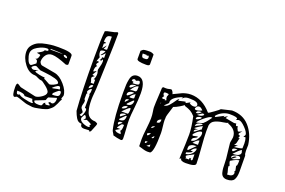

<svg xmlns="http://www.w3.org/2000/svg" viewBox="-97 -1053 2078 1402"><g transform="rotate(20 941.5 -352.0)"><path d="M215 -2 170 -8Q165 -8 128 -21Q91 -34 85 -34Q80 -34 75 -30.5Q70 -27 66 -27Q47 -27 47 -97Q47 -126 57 -126Q64 -124 75 -116Q86 -108 91 -108L208 -82Q228 -82 255.5 -100.5Q283 -119 283 -138Q283 -154 250.5 -180.5Q218 -207 210 -207Q196 -207 179 -216.5Q162 -226 153 -226Q107 -226 71 -272.5Q35 -319 35 -369Q35 -399 54 -421Q73 -443 97 -453.5Q121 -464 155 -470Q189 -476 208 -477Q227 -478 246 -478Q356 -478 356 -452V-386Q356 -377 338 -377Q258 -410 222 -410Q192 -410 175 -387.5Q158 -365 158 -335Q158 -331 164.5 -321.5Q171 -312 178 -311L283 -292Q323 -285 362 -240Q401 -195 401 -157Q401 -156 397 -146Q393 -136 393 -132Q393 -131 395.5 -128.5Q398 -126 400 -126Q392 -120 381 -90Q374 -75 367 -63.5Q360 -52 349.5 -43.5Q339 -35 332.5 -30Q326 -25 310 -20Q294 -15 288 -13.5Q282 -12 261 -8Q240 -4 233 -3ZM97 -58Q102 -47 142 -37.5Q182 -28 199 -28Q208 -28 208 -34Q199 -38 195 -58H134Q126 -77 71 -77Q71 -52 84 -52Q95 -52 97 -58ZM214 -49Q214 -33 252 -33Q266 -33 272 -36Q278 -39 278 -43.5Q278 -48 281.5 -54Q285 -60 294 -64Q294 -56 296.5 -54Q299 -52 306 -52Q324 -52 331 -58Q328 -62 313 -71L325 -82Q328 -76 338 -76Q350 -76 356.5 -88Q363 -100 363 -113Q363 -122 361 -126L301 -108Q296 -103 293.5 -94Q291 -85 288 -82L214 -53ZM361 -181H360Q357 -181 338.5 -165Q320 -149 320 -145V-136Q333 -136 339 -136.5Q345 -137 355.5 -139Q366 -141 370.5 -147.5Q375 -154 375 -164Q375 -178 370 -180Q366 -181 361 -181ZM347 -212Q337 -212 320 -199Q303 -186 301 -181Q312 -181 329 -185.5Q346 -190 359 -190Q359 -212 347 -212ZM226 -225Q232 -224 252.5 -212Q273 -200 276 -200Q286 -200 306 -209Q326 -218 332 -227Q332 -245 297.5 -255Q263 -265 221.5 -269Q180 -273 178 -274Q173 -276 164 -280.5Q155 -285 148.5 -289Q142 -293 140 -293Q124 -293 109 -274Q115 -261 130 -261Q136 -261 146.5 -264.5Q157 -268 165 -268Q150 -262 146 -255Q151 -247 181 -241Q211 -235 226 -235ZM60 -363Q60 -344 71.5 -315Q83 -286 100 -286Q102 -286 134 -311Q134 -327 130.5 -332.5Q127 -338 115 -342Q135 -342 140 -378Q137 -381 130 -382Q123 -383 117.5 -384Q112 -385 112 -387Q112 -388 122.5 -393Q133 -398 144.5 -406Q156 -414 159 -423Q184 -423 184 -431Q184 -441 170 -441Q139 -441 99.5 -418.5Q60 -396 60 -363ZM301 -434Q310 -422 325 -422L331 -423Q331 -431 323 -436Q315 -441 306 -441Q305 -441 303 -438Q301 -435 301 -434ZM196 -447V-441H294Q265 -447 196 -447Z M664 16Q656 16 642.5 17Q629 18 623 18Q594 18 594 -10Q580 -10 569.5 -16Q559 -22 550.5 -36.5Q542 -51 539 -58.5Q536 -66 528 -86Q516 -230 516 -493Q516 -646 523 -703Q537 -710 566 -715Q595 -720 609 -727Q611 -728 612 -728Q621 -728 621 -717Q621 -641 615.5 -500Q610 -359 609 -314Q609 -293 605.5 -256Q602 -219 602 -202Q602 -172 604.5 -150.5Q607 -129 614.5 -106.5Q622 -84 639 -72Q656 -60 682 -60Q702 -53 702 -47Q702 -40 689.5 -11.5Q677 17 677 19L664 24ZM578 -50Q578 -29 603 -17Q628 -5 649 -5Q655 -5 659 -13L652 -18Q660 -26 660 -29Q660 -31 642.5 -40Q625 -49 621 -50Q618 -50 611 -46.5Q604 -43 596 -43Q597 -43 609 -55Q609 -72 596 -79Q593 -79 585.5 -65.5Q578 -52 578 -50ZM559 -67Q571 -61 572 -61Q577 -61 584 -82Q591 -103 591 -111Q591 -121 588.5 -124Q586 -127 578 -127V-228L572 -234Q580 -234 580 -273Q570 -273 561 -262.5Q552 -252 552 -241Q552 -240 555.5 -237.5Q559 -235 559 -234L553 -228V-185Q560 -183 560 -172Q560 -160 556.5 -150Q553 -140 553 -128Q553 -117 563 -107Q573 -97 573 -90Q573 -87 566.5 -78.5Q560 -70 559 -67ZM579 -303Q553 -303 553 -271Q554 -271 559.5 -275Q565 -279 566 -279.5Q567 -280 571 -283.5Q575 -287 576 -289Q577 -291 578 -295Q579 -299 579 -303ZM547 -349Q547 -342 551 -333Q555 -324 555 -314H578V-346H566Q578 -362 578 -391Q578 -397 575 -407Q572 -417 572 -423Q574 -433 577.5 -445.5Q581 -458 583 -468.5Q585 -479 585 -494Q585 -499 578 -506Q578 -492 566 -492L563 -493Q560 -494 559 -494Q570 -500 570 -518H585V-555Q563 -529 556 -529L555 -530Q554 -530 553 -530Q572 -551 578 -567Q541 -567 541 -553Q541 -545 542 -538Q543 -531 545 -526.5Q547 -522 549 -518.5Q551 -515 552 -513L553 -511Q553 -509 547 -495.5Q541 -482 541 -475Q547 -481 553 -481Q554 -481 556.5 -478.5Q559 -476 559 -475Q547 -463 547 -454Q547 -449 552.5 -447Q558 -445 559 -444Q543 -439 543 -399Q550 -399 555.5 -403.5Q561 -408 563 -408Q564 -408 564 -408L566 -407Q564 -402 547 -375Q550 -370 566 -370Q564 -367 555.5 -362Q547 -357 547 -349ZM547 -617V-580Q570 -609 572 -610L571 -606Q570 -602 566.5 -594Q563 -586 559 -580Q564 -579 570 -579Q585 -579 585 -585V-683Q559 -683 551 -670.5Q543 -658 543 -629H557Q557 -628 558 -626L559 -624Q559 -622 554.5 -619.5Q550 -617 547 -617Z M842 -10Q840 -17 833 -27Q826 -37 824 -46Q802 -136 802 -318Q802 -323 802 -334Q802 -371 803 -389.5Q804 -408 809 -432.5Q814 -457 827 -468Q840 -479 861 -479Q925 -479 925 -366Q925 -315 917.5 -251.5Q910 -188 910 -155Q910 -131 913.5 -83.5Q917 -36 917 -13Q917 3 904 3Q874 0 842 -10ZM842 -52Q848 -36 888 -36Q888 -41 885.5 -46.5Q883 -52 880 -55Q877 -58 877 -59H878Q889 -65 889 -108H874Q872 -108 859.5 -92Q847 -76 847 -72V-71H874ZM842 -108Q842 -99 848 -96L874 -120Q873 -120 869 -120.5Q865 -121 864 -121Q845 -121 842 -108ZM842 -139V-131Q867 -131 876.5 -141Q886 -151 886 -176H879ZM842 -157 874 -182V-188Q836 -183 836 -170Q836 -157 842 -157ZM894 -238H885Q875 -233 836 -194H885Q894 -194 894 -238ZM868 -245Q855 -245 843 -237Q831 -229 831 -217Q842 -217 855 -225.5Q868 -234 868 -245ZM855 -262V-255Q900 -255 900 -299H892ZM855 -294Q835 -294 835 -277Q836 -269 836 -267L861 -293L859 -294Q856 -294 855 -294ZM892 -348Q865 -334 855 -312H859Q863 -311 864 -311Q892 -311 892 -318ZM830 -325Q830 -323 832.5 -320.5Q835 -318 836 -318Q858 -330 879 -354H875Q871 -355 870 -355Q854 -355 842 -347.5Q830 -340 830 -325ZM894 -408Q868 -408 842 -362Q853 -366 864 -366.5Q875 -367 879.5 -366.5Q884 -366 888 -369.5Q892 -373 893 -381.5Q894 -390 894 -408ZM830 -388 829 -387Q829 -385 831.5 -382.5Q834 -380 836 -380Q844 -380 874 -410H870Q868 -410 863 -409Q858 -408 850 -406Q842 -404 836 -399.5Q830 -395 830 -388ZM848 -428 842 -416H852Q892 -416 892 -428Q892 -440 889.5 -444Q887 -448 880 -448Q877 -448 870 -444.5Q863 -441 861 -441Q859 -441 856 -444.5Q853 -448 848 -448Q837 -448 830 -435Q838 -427 845 -427L846 -428Q847 -428 848 -428ZM817 -658 830 -669Q835 -676 885 -676Q893 -676 904.5 -671.5Q916 -667 916 -663V-589Q916 -576 890 -576Q817 -576 817 -595ZM839 -645Q839 -614 856 -614Q869 -614 874.5 -614.5Q880 -615 884.5 -619Q889 -623 889 -632Q889 -637 885 -645Q869 -638 867 -638L874 -645Z M1046 -1Q1046 -6 1045.5 -28.5Q1045 -51 1045 -55Q1045 -83 1051.5 -137.5Q1058 -192 1058 -221Q1058 -246 1054 -270Q1050 -294 1050 -304Q1050 -335 1053.5 -390.5Q1057 -446 1057 -458L1064 -465Q1066 -464 1085 -464Q1098 -464 1108 -467Q1118 -470 1124 -470Q1131 -470 1137.5 -458Q1144 -446 1144 -440Q1156 -445 1176.5 -455.5Q1197 -466 1207.5 -470.5Q1218 -475 1236 -479.5Q1254 -484 1274 -484Q1363 -484 1433 -403Q1434 -403 1435 -402.5Q1436 -402 1437 -402Q1440 -402 1475 -427Q1510 -452 1514 -458Q1527 -461 1594 -477Q1679 -477 1729.5 -421Q1780 -365 1791 -280Q1791 -277 1790.5 -262Q1790 -247 1790 -237Q1790 -211 1797 -200Q1797 -173 1797.5 -131.5Q1798 -90 1798 -76Q1798 -34 1784.5 -12Q1771 10 1729 10Q1711 10 1699 1Q1687 -8 1682.5 -26Q1678 -44 1677 -59.5Q1676 -75 1675.5 -98.5Q1675 -122 1674 -132Q1674 -138 1667.5 -190Q1661 -242 1661 -249Q1661 -257 1664.5 -272.5Q1668 -288 1668 -295Q1668 -355 1600 -378V-384Q1591 -377 1559.5 -373Q1528 -369 1501.5 -357Q1475 -345 1470 -316Q1470 -312 1469.5 -293Q1469 -274 1469 -271Q1469 -229 1476 -146.5Q1483 -64 1483 -23Q1483 0 1407 0Q1365 0 1365 -21L1353 -14Q1360 -147 1360 -205Q1360 -258 1342 -341Q1323 -362 1306.5 -371.5Q1290 -381 1261 -390L1255 -396Q1252 -391 1226 -375.5Q1200 -360 1181 -354Q1181 -352 1169 -315Q1157 -278 1156 -268V-258Q1155 -247 1155 -243Q1155 -226 1159 -193.5Q1163 -161 1163 -144Q1163 0 1137 16Q1136 16 1127 16.5Q1118 17 1116 17Q1096 17 1054 3Q1044 0 1046 -1ZM1119 -39 1094 -21H1119ZM1709 -88Q1709 -71 1714.5 -55.5Q1720 -40 1720 -25Q1767 -25 1767 -54Q1767 -61 1760 -63Q1767 -65 1767 -75Q1767 -80 1763.5 -91Q1760 -102 1760 -107L1766 -113Q1769 -128 1769 -153Q1749 -153 1705 -126Q1705 -115 1710 -104.5Q1715 -94 1715 -88ZM1397 -39 1390 -33H1421V-45H1434Q1434 -43 1433 -40L1432 -38Q1432 -36 1440 -33L1446 -39V-82Q1436 -76 1420 -68.5Q1404 -61 1397 -56.5Q1390 -52 1390 -49Q1390 -44 1397 -39ZM1076 -52V-36Q1084 -36 1094 -52ZM1383 -75V-63Q1408 -64 1428 -83.5Q1448 -103 1448 -127Q1428 -127 1409 -98H1427Q1427 -88 1383 -75ZM1125 -107Q1110 -95 1110 -87Q1126 -87 1126 -100Q1126 -101 1126 -104ZM1069 -107Q1069 -97 1076 -95Q1089 -103 1094 -119Q1069 -111 1069 -107ZM1383 -103Q1383 -95 1390 -95L1440 -144Q1415 -144 1401.5 -137.5Q1388 -131 1385.5 -124Q1383 -117 1383 -103ZM1742 -168 1711 -144H1717Q1726 -144 1747.5 -153Q1769 -162 1769 -166Q1769 -181 1751 -181Q1748 -181 1738 -179Q1728 -177 1716 -171Q1704 -165 1704 -156V-153Q1705 -150 1705 -149Q1724 -170 1736 -170L1739 -169ZM1104 -174Q1084 -174 1082 -156L1085 -155Q1088 -155 1107 -174ZM1446 -189Q1429 -189 1403 -156H1446ZM1427 -212Q1420 -201 1403.5 -194.5Q1387 -188 1387 -168Q1409 -168 1427.5 -192.5Q1446 -217 1446 -239Q1446 -255 1437 -255Q1424 -255 1403.5 -237.5Q1383 -220 1383 -212Q1383 -206 1390 -206Q1394 -206 1405 -209Q1416 -212 1427 -212ZM1760 -231Q1737 -216 1705 -181Q1766 -181 1766 -212Q1766 -213 1760 -231ZM1692 -209Q1692 -205 1695 -202Q1698 -199 1700 -199Q1705 -199 1729 -223H1723Q1692 -223 1692 -209ZM1133 -238Q1123 -237 1114.5 -229.5Q1106 -222 1106 -212L1107 -206Q1123 -208 1128 -214.5Q1133 -221 1133 -238ZM1723 -254 1698 -231Q1699 -231 1724 -234.5Q1749 -238 1760 -243Q1760 -250 1760.5 -262Q1761 -274 1761 -281Q1761 -305 1754 -326H1736Q1739 -327 1743.5 -334.5Q1748 -342 1748 -343Q1748 -363 1716.5 -395.5Q1685 -428 1667 -428Q1662 -428 1656 -425.5Q1650 -423 1644 -423Q1644 -424 1646.5 -427Q1649 -430 1649 -432Q1649 -446 1588 -446Q1560 -446 1532.5 -432Q1505 -418 1489 -396L1495 -390L1557 -422L1551 -409Q1571 -423 1581 -428L1569 -409Q1634 -396 1639 -396Q1641 -396 1648 -397Q1655 -398 1656 -398Q1656 -381 1663 -381Q1664 -381 1668 -381.5Q1672 -382 1675 -382Q1674 -373 1674 -371Q1676 -369 1678.5 -363Q1681 -357 1683.5 -352.5Q1686 -348 1689 -348Q1695 -348 1717 -359Q1697 -339 1697 -332Q1697 -328 1704 -326Q1711 -324 1711 -323Q1711 -313 1705 -304H1717Q1712 -298 1708.5 -276.5Q1705 -255 1693 -249L1696 -248Q1699 -248 1702 -248Q1715 -248 1723 -254ZM1409 -261Q1382 -255 1382 -241Q1382 -238 1383 -236Q1391 -238 1409 -253.5Q1427 -269 1433 -269V-297Q1421 -292 1399.5 -277.5Q1378 -263 1378 -261ZM1421 -310Q1405 -310 1391 -301.5Q1377 -293 1377 -278Q1413 -295 1427 -304Q1427 -310 1421 -310ZM1470 -379Q1454 -379 1416 -347Q1378 -315 1378 -304Q1393 -309 1408 -312.5Q1423 -316 1428 -319.5Q1433 -323 1444 -335Q1455 -347 1477 -378H1474Q1471 -379 1470 -379ZM1403 -354Q1365 -351 1365 -331Q1365 -328 1372 -328Q1375 -328 1389 -335.5Q1403 -343 1403 -348ZM1144 -371 1113 -341Q1134 -341 1152 -361.5Q1170 -382 1183 -402Q1196 -422 1205 -422L1199 -409Q1207 -410 1226 -415.5Q1245 -421 1255 -421V-413Q1262 -413 1273 -420.5Q1284 -428 1292 -428L1285 -422Q1300 -409 1320 -409Q1342 -409 1342 -425Q1342 -453 1278 -453Q1265 -453 1260.5 -453Q1256 -453 1248 -451Q1240 -449 1233.5 -445Q1227 -441 1218 -433L1224 -446Q1143 -416 1143 -378Q1143 -373 1144 -371ZM1088 -354 1082 -348H1088ZM1403 -384Q1400 -384 1382.5 -372.5Q1365 -361 1365 -359Q1403 -359 1415 -378ZM1383 -390Q1352 -390 1352 -370Q1376 -370 1390 -390ZM1107 -386V-378L1119 -384Q1112 -392 1112 -407Q1112 -411 1115.5 -418Q1119 -425 1119 -428Q1119 -434 1097 -434Q1082 -434 1082 -425Q1082 -420 1085 -413.5Q1088 -407 1091 -407Q1092 -407 1094 -409L1082 -390Q1082 -389 1085 -386.5Q1088 -384 1090 -384Q1093 -384 1099.5 -385Q1106 -386 1107 -386ZM1334 -400Q1334 -390 1346 -390Q1366 -390 1390 -403Q1373 -422 1360 -422Q1356 -422 1353 -421Q1350 -420 1348.5 -419.5Q1347 -419 1344.5 -416Q1342 -413 1341 -412Q1340 -411 1337.5 -406Q1335 -401 1334 -400Z"/></g></svg>

Font: CabinSketch
Style: Regular
Weight: 400
Designer: Pablo Impallari
Foundry: Pablo Impallari. www.impallari.com Igino Marini. www.ikern.com
Version: Version 1.002